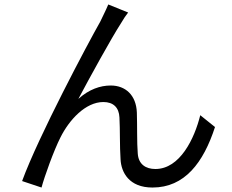

<svg xmlns="http://www.w3.org/2000/svg" viewBox="-20 -808 1040 860"><path d="M554 -752 465 -788C453 -759 440 -735 429 -711C375 -616 152 -197 79 3L166 32C179 -17 221 -134 251 -193C290 -271 363 -351 443 -351C488 -351 513 -326 515 -282C518 -229 516 -152 520 -94C523 -36 558 32 663 32C807 32 891 -79 943 -239L877 -292C851 -187 786 -51 676 -51C633 -51 600 -72 597 -121C593 -169 595 -245 593 -304C590 -382 542 -425 476 -425C429 -425 379 -408 331 -365C382 -461 478 -636 522 -704C533 -723 545 -741 554 -752Z"/></svg>

Font: Noto Sans JP Regular
Style: Regular
Weight: 400
Designer: Ryoko NISHIZUKA (kana & ideographs); Paul D. Hunt (Latin, Greek & Cyrillic); Wenlong ZHANG (bopomofo); Sandoll Communica
Foundry: Adobe Systems Incorporated
Version: Version 1.004;PS 1.004;hotconv 1.0.82;makeotf.lib2.5.63406